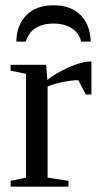

<svg xmlns="http://www.w3.org/2000/svg" viewBox="-20 -703 373 723"><path d="M324.2 -471.2V-347.2H303.2L274.9 -400.9Q250.5 -400.9 217 -394.3Q183.6 -387.7 159.2 -377V-34.2L237.8 -22V0H20V-22L78.1 -34.2V-424.8L20 -437V-459H153.8L158.2 -401.9Q187.5 -426.3 237.5 -448.7Q287.6 -471.2 316.9 -471.2ZM181.6 -683.1Q246.1 -683.1 282.7 -647Q319.3 -610.8 321.8 -546.4H285.6Q277.8 -579.1 250.2 -596.7Q222.7 -614.3 181.6 -614.3Q140.6 -614.3 113.3 -596.7Q85.9 -579.1 77.6 -546.4H41.5Q42.5 -607.9 79.1 -645.5Q115.7 -683.1 181.6 -683.1Z"/></svg>

Font: Times New Roman
Style: Regular
Weight: 400
Designer: Steve Matteson
Foundry: Ascender Corporation
Version: Version 2.00.3